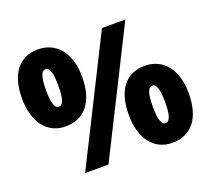

<svg xmlns="http://www.w3.org/2000/svg" viewBox="-123 -883 1155 1050"><g transform="rotate(-20 454.0 -358.0)"><path d="M193 -724C83 -724 20 -643 20 -501C20 -361 88 -276 193 -276C307 -276 370 -359 370 -501C370 -640 300 -724 193 -724ZM699 -714H563L205 0H341ZM195 -608C221 -608 231 -569 231 -499C231 -429 221 -390 195 -390C169 -390 159 -430 159 -499C159 -568 169 -608 195 -608ZM711 -440C600 -440 538 -359 538 -217C538 -77 606 8 711 8C825 8 887 -75 887 -217C887 -356 818 -440 711 -440ZM713 -324C740 -324 749 -282 749 -215C749 -149 740 -106 713 -106C687 -106 677 -146 677 -215C677 -284 687 -324 713 -324Z"/></g></svg>

Font: Noto Sans Georgian SemiCondensed Black
Style: Regular
Weight: 900
Width: 4
Designer: Monotype Design Team, Akaki Razmadze
Foundry: Google LLC
Version: Version 2.005